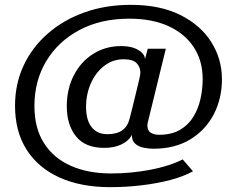

<svg xmlns="http://www.w3.org/2000/svg" viewBox="-20 -765 1016 792"><path d="M776 -58.5Q739.5 -38 684.8 -23.2Q630 -8.5 565.5 -0.8Q501 7 434.5 7Q313.5 7 225.5 -32.8Q137.5 -72.5 89.8 -147.5Q42 -222.5 42 -329Q42 -418.5 77.2 -494.2Q112.5 -570 176.8 -626.2Q241 -682.5 328.2 -713.8Q415.5 -745 519.5 -745Q640.5 -745 724.2 -703Q808 -661 851.8 -591.2Q895.5 -521.5 895.5 -438Q895.5 -358.5 861.8 -293.5Q828 -228.5 764.8 -190Q701.5 -151.5 612.5 -151.5Q592.5 -151.5 572.2 -155.8Q552 -160 538.2 -171.8Q524.5 -183.5 524 -206V-209Q512 -184.5 482 -169.8Q452 -155 410 -155Q331.5 -155 293.5 -202.5Q255.5 -250 255.5 -326.5Q255.5 -398.5 284.8 -454.8Q314 -511 364.8 -543Q415.5 -575 480.5 -575Q523.5 -575 550.8 -558.5Q578 -542 578 -520.5L589.5 -564H664L590 -261.5Q588 -254.5 588 -248Q588 -226 602 -217.5Q616 -209 636 -209Q687.5 -209 722.2 -229.2Q757 -249.5 777.5 -283Q798 -316.5 807 -357.2Q816 -398 816 -439Q816 -514 779.5 -570Q743 -626 675.2 -657Q607.5 -688 513.5 -688Q395.5 -688 307.5 -641Q219.5 -594 170.8 -512.8Q122 -431.5 122 -328Q122 -236.5 161.5 -174.5Q201 -112.5 272.2 -81Q343.5 -49.5 438 -49.5Q521 -49.5 600.5 -64.8Q680 -80 733.5 -107.5ZM422.5 -211.5Q462 -211.5 484.2 -227.5Q506.5 -243.5 514 -273.5Q514.5 -275 518.8 -291.5Q523 -308 528.8 -331.8Q534.5 -355.5 540.5 -380Q546.5 -404.5 551 -423.2Q555.5 -442 556.5 -447.5Q559 -458 559 -466Q559 -488 543.8 -504.2Q528.5 -520.5 490 -520.5Q445 -520.5 409.8 -493.2Q374.5 -466 354.8 -421.2Q335 -376.5 335 -323.5Q335 -270 357.8 -240.8Q380.5 -211.5 422.5 -211.5Z"/></svg>

Font: Epilogue Medium
Style: Regular
Weight: 500
Designer: Tyler Finck
Foundry: Etcetera Type Co
Version: Version 2.111; ttfautohint (v1.8.3)